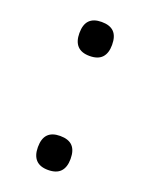

<svg xmlns="http://www.w3.org/2000/svg" viewBox="-113 -594 539 690"><g transform="rotate(20 156.5 -249.0)"><path d="M156 34Q125 34 109.5 17.5Q94 1 94 -31Q94 -64 109.5 -80Q125 -96 156 -96Q188 -96 203.5 -80Q219 -64 219 -31Q219 1 203.5 17.5Q188 34 156 34ZM156 -402Q125 -402 109.5 -418.5Q94 -435 94 -467Q94 -500 109.5 -516Q125 -532 156 -532Q188 -532 203.5 -516Q219 -500 219 -467Q219 -435 203.5 -418.5Q188 -402 156 -402Z"/></g></svg>

Font: Playwrite BE WAL
Style: Regular
Weight: 400
Designer: Veronika Burian, José Scaglione
Foundry: TypeTogether
Version: Version 1.002